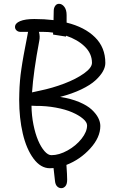

<svg xmlns="http://www.w3.org/2000/svg" viewBox="-20 -857 619 1012"><path d="M243.2 29.8Q194.3 29.8 156.7 -21Q119.1 -71.8 100.1 -153.1Q81.1 -234.4 81.1 -331.1Q81.1 -349.1 81.8 -366.9Q82.5 -384.8 83 -398.7Q83.5 -412.6 85.4 -432.1Q87.4 -451.7 88.4 -462.2Q89.4 -472.7 93 -495.6Q96.7 -518.6 97.9 -527.3Q99.1 -536.1 104.2 -564Q109.4 -591.8 111.1 -600.6Q112.8 -609.4 119.4 -643.8Q126 -678.2 127.9 -689H87.9Q75.7 -689 67.4 -696.5Q59.1 -704.1 59.1 -714.8Q59.1 -734.4 85.9 -745.6Q112.8 -756.8 161.1 -756.8Q213.9 -756.8 262.2 -751Q263.2 -768.1 263.2 -799.8Q263.2 -814.9 270.8 -825.9Q278.3 -836.9 291 -836.9Q307.1 -836.9 319.1 -821Q331.1 -805.2 331.1 -777.8V-737.8Q426.3 -714.4 480.7 -660.6Q535.2 -606.9 535.2 -524.9Q535.2 -503.4 522.2 -480.5Q509.3 -457.5 482.7 -433.1Q456.1 -408.7 408.2 -385.7Q360.4 -362.8 296.9 -346.2Q354 -337.4 397 -319.3Q439.9 -301.3 463.4 -279.3Q486.8 -257.3 497.8 -235.6Q508.8 -213.9 508.8 -192.9Q508.8 -132.8 455.8 -74.5Q402.8 -16.1 330.1 12.2Q334 65.9 334 89.8Q334 113.8 324.7 124.3Q315.4 134.8 303.2 134.8Q290.5 134.8 281.2 125.5Q272 116.2 270 98.1Q264.2 48.8 262.2 28.8Q255.4 29.8 243.2 29.8ZM328.1 -664.1 259.8 -674.8V-685.1Q236.8 -689 208 -689H185.1Q191.9 -665.5 187 -642.1Q156.2 -479 148.9 -370.1Q168 -375 189 -378.9Q255.9 -392.6 318.6 -416.5Q381.3 -440.4 423.1 -470.2Q464.8 -500 464.8 -525.9Q464.8 -574.2 427 -611.3Q389.2 -648.4 328.1 -668.9ZM168.9 -298.8Q152.8 -298.8 146 -299.8Q146.5 -249 156.2 -200.4Q166 -151.9 180.9 -116.9Q195.8 -82 214.4 -60.5Q232.9 -39.1 251 -39.1Q291.5 -39.1 336.2 -64Q380.9 -88.9 409.9 -125.7Q439 -162.6 439 -195.8Q439 -212.9 417.5 -231.2Q396 -249.5 360.8 -264.9Q325.7 -280.3 274.4 -289.8Q223.1 -299.3 168.9 -298.8Z"/></svg>

Font: Shantell Sans Irregular
Style: Regular
Weight: 300
Designer: Stephen Nixon, Anya Danilova, Shantell Martin
Foundry: Arrow Type
Version: Version 1.006;[9816181b4]